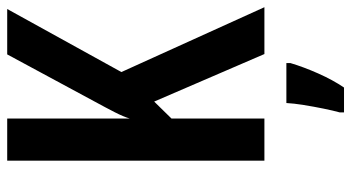

<svg xmlns="http://www.w3.org/2000/svg" viewBox="-241 -513 975 533"><g transform="rotate(-90 246.5 -246.5)"><path d="M493 0H363L231 -306L184 -258V0H67V-714H184V-374Q189 -391 201.5 -415.5Q214 -440 232 -473L362 -714H488L313 -397ZM338 72Q327 109 309 149.5Q291 190 270 221H201V209Q206 191 211.5 164Q217 137 221.5 109Q226 81 227 61H338Z"/></g></svg>

Font: Noto Sans ExtraCondensed SemiBold
Style: Regular
Weight: 600
Width: 2
Designer: Monotype Design Team
Foundry: Monotype Imaging Inc.
Version: Version 2.013; ttfautohint (v1.8.4.7-5d5b)